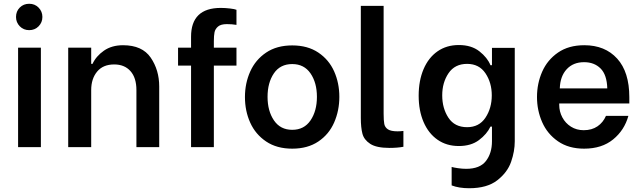

<svg xmlns="http://www.w3.org/2000/svg" viewBox="-20 -781 3404 1019"><path d="M76 -528H197V0H76ZM65 -691Q65 -721 85 -741Q105 -761 135 -761Q165 -761 185 -740.5Q205 -720 205 -691Q205 -662 185 -641.5Q165 -621 135 -621Q105 -621 85 -641.5Q65 -662 65 -691Z M342 -528H464V-442H471Q490 -483 531.5 -512Q573 -541 633 -541Q735 -541 780 -475Q825 -409 825 -322V0H704V-303Q704 -368 672.5 -403.5Q641 -439 586 -439Q527 -439 495.5 -401Q464 -363 464 -303V0H342Z M1115 -563V-528H1235V-433H1115V0H994V-433H925V-528H994V-586Q994 -739 1152 -739Q1175 -739 1200.5 -736Q1226 -733 1235 -729V-649Q1211 -653 1184 -653Q1152 -653 1137 -640Q1122 -627 1118.5 -609.5Q1115 -592 1115 -563Z M1280 -266Q1280 -339 1308 -401.5Q1336 -464 1392.5 -502Q1449 -540 1531 -540Q1613 -540 1669.5 -502Q1726 -464 1753.5 -402Q1781 -340 1781 -267Q1781 -194 1753.5 -131Q1726 -68 1669.5 -30Q1613 8 1531 8Q1449 8 1392.5 -30Q1336 -68 1308 -130Q1280 -192 1280 -266ZM1662 -267Q1662 -342 1628 -391.5Q1594 -441 1531 -441Q1467 -441 1433.5 -391.5Q1400 -342 1400 -267Q1400 -192 1434 -142Q1468 -92 1531 -92Q1594 -92 1628 -142Q1662 -192 1662 -267Z M1895 -155V-750H2016V-178Q2016 -141 2019.5 -123Q2023 -105 2039 -94.5Q2055 -84 2090 -84Q2103 -84 2121 -86V-2Q2089 4 2047 4Q1978 4 1945 -17.5Q1912 -39 1903.5 -71.5Q1895 -104 1895 -155Z M2377 203V105Q2387 108 2410 111.5Q2433 115 2454 115Q2527 115 2559 73.5Q2591 32 2591 -31V-109H2583Q2564 -69 2522 -37.5Q2480 -6 2415 -6Q2350 -6 2302 -39.5Q2254 -73 2228 -133.5Q2202 -194 2202 -273Q2202 -353 2228 -414Q2254 -475 2302 -508.5Q2350 -542 2415 -542Q2482 -542 2524.5 -508.5Q2567 -475 2583 -435H2591V-527H2712V-31Q2712 22 2692.5 78Q2673 134 2619 176Q2565 218 2470 218Q2416 218 2377 203ZM2590 -275Q2590 -342 2556.5 -392Q2523 -442 2459 -442Q2394 -442 2360.5 -392.5Q2327 -343 2327 -275Q2327 -206 2360 -156Q2393 -106 2459 -106Q2523 -106 2556.5 -156.5Q2590 -207 2590 -275Z M2830 -266Q2830 -338 2857.5 -400.5Q2885 -463 2941.5 -502Q2998 -541 3081 -541Q3191 -541 3255.5 -470Q3320 -399 3320 -265V-232H2948V-224Q2948 -189 2964.5 -158Q2981 -127 3010.5 -108.5Q3040 -90 3078 -90Q3121 -90 3151 -110.5Q3181 -131 3196 -166H3315Q3294 -90 3234 -41Q3174 8 3080 8Q2998 8 2941.5 -31Q2885 -70 2857.5 -132.5Q2830 -195 2830 -266ZM3203 -312Q3201 -384 3167.5 -417.5Q3134 -451 3080 -451Q3022 -451 2987.5 -413.5Q2953 -376 2951 -312Z"/></svg>

Font: Be Vietnam SemiBold
Style: Regular
Weight: 600
Designer: Gabriel Lam
Foundry: TypeRant
Version: Version 4.000